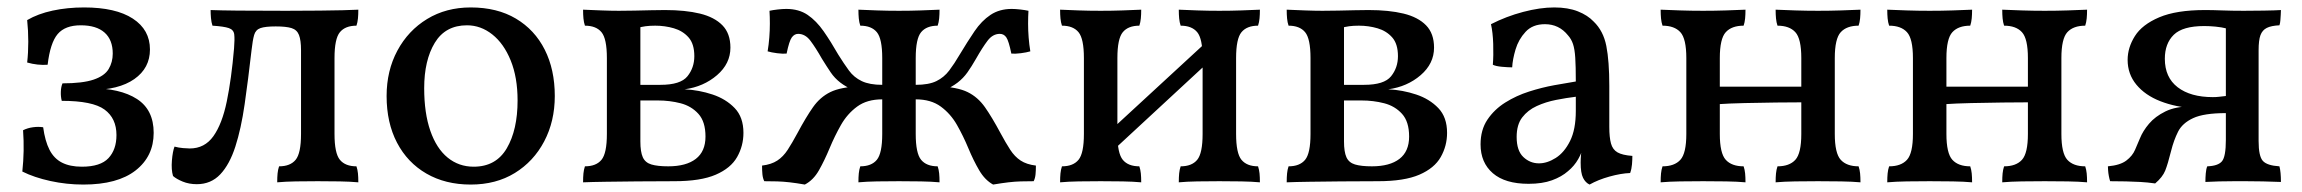

<svg xmlns="http://www.w3.org/2000/svg" viewBox="-20 -487 6186 516"><path d="M204 9Q159 9 115.5 -0.5Q72 -10 40 -26Q43 -54 43.5 -81.5Q44 -109 42 -137Q54 -143 68.5 -145Q83 -147 96 -145Q101 -108 113 -84.5Q125 -61 146.5 -50Q168 -39 200 -39Q250 -39 271.5 -62Q293 -85 293 -124Q293 -169 261 -192.5Q229 -216 146 -216Q143 -227 143.5 -240.5Q144 -254 148 -263Q202 -263 231.5 -273Q261 -283 272 -301.5Q283 -320 283 -343Q283 -380 261 -399.5Q239 -419 197 -419Q155 -419 135 -395.5Q115 -372 108 -313Q95 -312 81 -313.5Q67 -315 53 -319Q56 -345 56 -375Q56 -405 53 -433Q82 -450 121.5 -458.5Q161 -467 206 -467Q291 -467 337 -437Q383 -407 383 -354Q383 -304 341 -274.5Q299 -245 223 -245V-250Q303 -250 348 -221Q393 -192 393 -130Q393 -67 344.5 -29Q296 9 204 9Z M509 8Q488 8 471 1Q454 -6 445 -14Q440 -31 442 -55.5Q444 -80 449 -93Q460 -90 472 -89Q484 -88 490 -88Q530 -88 553.5 -121Q577 -154 589.5 -214.5Q602 -275 609 -357Q611 -382 609.5 -394.5Q608 -407 595 -411.5Q582 -416 551 -418Q548 -427 547 -438.5Q546 -450 546 -460Q572 -459 619.5 -458.5Q667 -458 749 -458Q803 -458 839.5 -458.5Q876 -459 901 -459.5Q926 -460 943 -461Q943 -448 942 -437.5Q941 -427 938 -418Q908 -418 893.5 -400.5Q879 -383 879 -331V-127Q879 -75 893.5 -57.5Q908 -40 938 -40Q941 -31 942 -21Q943 -11 943 3Q921 1 893 0.5Q865 0 834 0Q803 0 775 0.5Q747 1 725 3Q725 -11 726 -21Q727 -31 730 -40Q760 -40 774.5 -57.5Q789 -75 789 -127V-352Q789 -379 783.5 -393Q778 -407 763.5 -411.5Q749 -416 721 -416Q693 -416 680 -411.5Q667 -407 663 -393Q659 -379 656 -352Q647 -273 637.5 -207Q628 -141 612.5 -93Q597 -45 572 -18.5Q547 8 509 8Z M1245 9Q1177 9 1126 -20.5Q1075 -50 1047 -103.5Q1019 -157 1019 -229Q1019 -297 1048 -351Q1077 -405 1128 -436Q1179 -467 1245 -467Q1316 -467 1366.5 -437Q1417 -407 1444 -353.5Q1471 -300 1471 -229Q1471 -161 1442.5 -107Q1414 -53 1363.5 -22Q1313 9 1245 9ZM1253 -39Q1313 -39 1342 -88.5Q1371 -138 1371 -217Q1371 -279 1352.5 -324.5Q1334 -370 1303 -394.5Q1272 -419 1235 -419Q1177 -419 1148.5 -372Q1120 -325 1120 -250Q1120 -183 1136.5 -135.5Q1153 -88 1183 -63.5Q1213 -39 1253 -39Z M1547 3Q1547 -11 1548 -21Q1549 -31 1552 -40Q1582 -40 1596.5 -57.5Q1611 -75 1611 -127V-331Q1611 -383 1596.5 -400.5Q1582 -418 1552 -418Q1549 -427 1548 -437.5Q1547 -448 1547 -461Q1569 -460 1596 -459Q1623 -458 1643 -458Q1663 -458 1685.5 -458.5Q1708 -459 1729.5 -459.5Q1751 -460 1767 -460Q1822 -460 1861 -450.5Q1900 -441 1921.5 -419Q1943 -397 1943 -359Q1943 -316 1907 -285Q1871 -254 1820 -247Q1859 -245 1895 -233Q1931 -221 1954.5 -196.5Q1978 -172 1978 -130Q1978 -95 1961 -65Q1944 -35 1903.5 -17.5Q1863 0 1792 0Q1739 0 1692 0.5Q1645 1 1608 1.5Q1571 2 1547 3ZM1776 -40Q1824 -40 1850 -60Q1876 -80 1876 -120Q1876 -160 1857 -181Q1838 -202 1809 -209.5Q1780 -217 1748 -217H1689V-259H1755Q1809 -259 1827.5 -282Q1846 -305 1846 -336Q1846 -369 1830.5 -386.5Q1815 -404 1791 -411Q1767 -418 1741 -418Q1726 -418 1715 -416.5Q1704 -415 1689 -411L1701 -435V-107Q1701 -79 1707.5 -64.5Q1714 -50 1730.5 -45Q1747 -40 1776 -40Z M2649 9Q2627 -3 2611.5 -29.5Q2596 -56 2582.5 -88.5Q2569 -121 2552 -151Q2535 -181 2508.5 -200.5Q2482 -220 2441 -220V-259Q2476 -259 2496.5 -269Q2517 -279 2531 -297.5Q2545 -316 2559 -340Q2580 -375 2599 -403Q2618 -431 2642 -447Q2666 -463 2699 -463Q2709 -463 2722 -461.5Q2735 -460 2744 -458Q2743 -442 2743 -423.5Q2743 -405 2744.5 -386Q2746 -367 2749 -349Q2739 -346 2723.5 -344Q2708 -342 2698 -343Q2691 -377 2684.5 -386.5Q2678 -396 2667 -396Q2648 -396 2634 -377.5Q2620 -359 2603 -329Q2591 -308 2580 -292.5Q2569 -277 2553.5 -265Q2538 -253 2511 -241L2502 -255Q2553 -253 2580.5 -239.5Q2608 -226 2627 -199Q2646 -172 2669 -129Q2683 -103 2695 -84.5Q2707 -66 2723 -55.5Q2739 -45 2764 -42Q2764 -29 2763 -18.5Q2762 -8 2758 0Q2739 0 2723 0.5Q2707 1 2690 3Q2673 5 2649 9ZM2143 9Q2120 5 2102.5 3Q2085 1 2069 0.5Q2053 0 2034 0Q2030 -8 2029 -18.5Q2028 -29 2028 -42Q2053 -45 2069 -55.5Q2085 -66 2097 -84.5Q2109 -103 2123 -129Q2146 -172 2165 -199Q2184 -226 2211.5 -239.5Q2239 -253 2290 -255L2281 -241Q2254 -253 2238.5 -265Q2223 -277 2212.5 -292.5Q2202 -308 2189 -329Q2172 -359 2158 -377.5Q2144 -396 2125 -396Q2115 -396 2108 -386.5Q2101 -377 2094 -343Q2084 -342 2068.5 -344Q2053 -346 2043 -349Q2046 -367 2047.5 -386Q2049 -405 2049 -423.5Q2049 -442 2048 -458Q2057 -460 2070 -461.5Q2083 -463 2093 -463Q2127 -463 2150.5 -447Q2174 -431 2193.5 -403Q2213 -375 2233 -340Q2248 -316 2261.5 -297.5Q2275 -279 2296 -269Q2317 -259 2351 -259V-220Q2310 -220 2283.5 -200.5Q2257 -181 2240 -151Q2223 -121 2209.5 -88.5Q2196 -56 2181 -29.5Q2166 -3 2143 9ZM2287 3Q2287 -11 2288 -21Q2289 -31 2292 -40Q2322 -40 2336.5 -57.5Q2351 -75 2351 -127V-331Q2351 -383 2336.5 -400.5Q2322 -418 2292 -418Q2289 -427 2288 -437.5Q2287 -448 2287 -461Q2309 -460 2337 -459Q2365 -458 2396 -458Q2427 -458 2455 -459Q2483 -460 2505 -461Q2505 -448 2504 -437.5Q2503 -427 2500 -418Q2470 -418 2455.5 -400.5Q2441 -383 2441 -331V-127Q2441 -75 2455.5 -57.5Q2470 -40 2500 -40Q2503 -31 2504 -21Q2505 -11 2505 3Q2483 1 2455 0.5Q2427 0 2396 0Q2365 0 2337 0.5Q2309 1 2287 3Z M3148 3Q3148 -11 3149 -21Q3150 -31 3153 -40Q3183 -40 3197.5 -57.5Q3212 -75 3212 -127V-331Q3212 -383 3197.5 -400.5Q3183 -418 3153 -418Q3150 -427 3149 -437.5Q3148 -448 3148 -461Q3170 -460 3198 -459Q3226 -458 3257 -458Q3288 -458 3316 -459Q3344 -460 3366 -461Q3366 -448 3365 -437.5Q3364 -427 3361 -418Q3331 -418 3316.5 -400.5Q3302 -383 3302 -331V-127Q3302 -75 3316.5 -57.5Q3331 -40 3361 -40Q3364 -31 3365 -21Q3366 -11 3366 3Q3344 1 3316 0.5Q3288 0 3257 0Q3226 0 3198 0.5Q3170 1 3148 3ZM2829 3Q2829 -11 2830 -21Q2831 -31 2834 -40Q2864 -40 2878.5 -57.5Q2893 -75 2893 -127V-331Q2893 -383 2878.5 -400.5Q2864 -418 2834 -418Q2831 -427 2830 -437.5Q2829 -448 2829 -461Q2851 -460 2879 -459Q2907 -458 2938 -458Q2969 -458 2997 -459Q3025 -460 3047 -461Q3047 -448 3046 -437.5Q3045 -427 3042 -418Q3012 -418 2997.5 -400.5Q2983 -383 2983 -331V-127Q2983 -75 2997.5 -57.5Q3012 -40 3042 -40Q3045 -31 3046 -21Q3047 -11 3047 3Q3025 1 2997 0.5Q2969 0 2938 0Q2907 0 2879 0.5Q2851 1 2829 3ZM2965 -77V-137L3233 -384V-325Z M3438 3Q3438 -11 3439 -21Q3440 -31 3443 -40Q3473 -40 3487.5 -57.5Q3502 -75 3502 -127V-331Q3502 -383 3487.5 -400.5Q3473 -418 3443 -418Q3440 -427 3439 -437.5Q3438 -448 3438 -461Q3460 -460 3487 -459Q3514 -458 3534 -458Q3554 -458 3576.5 -458.5Q3599 -459 3620.5 -459.5Q3642 -460 3658 -460Q3713 -460 3752 -450.5Q3791 -441 3812.5 -419Q3834 -397 3834 -359Q3834 -316 3798 -285Q3762 -254 3711 -247Q3750 -245 3786 -233Q3822 -221 3845.5 -196.5Q3869 -172 3869 -130Q3869 -95 3852 -65Q3835 -35 3794.5 -17.5Q3754 0 3683 0Q3630 0 3583 0.5Q3536 1 3499 1.5Q3462 2 3438 3ZM3667 -40Q3715 -40 3741 -60Q3767 -80 3767 -120Q3767 -160 3748 -181Q3729 -202 3700 -209.5Q3671 -217 3639 -217H3580V-259H3646Q3700 -259 3718.5 -282Q3737 -305 3737 -336Q3737 -369 3721.5 -386.5Q3706 -404 3682 -411Q3658 -418 3632 -418Q3617 -418 3606 -416.5Q3595 -415 3580 -411L3592 -435V-107Q3592 -79 3598.5 -64.5Q3605 -50 3621.5 -45Q3638 -40 3667 -40Z M4252 9Q4241 4 4234.5 -9Q4228 -22 4228 -50Q4228 -59 4229 -71.5Q4230 -84 4233 -94H4235Q4232 -78 4221.5 -59.5Q4211 -41 4194 -27Q4177 -12 4151 -2.5Q4125 7 4088 7Q4025 7 3992 -21.5Q3959 -50 3959 -99Q3959 -138 3977.5 -165.5Q3996 -193 4025.5 -211.5Q4055 -230 4089.5 -241Q4124 -252 4157 -258Q4190 -264 4215 -268Q4215 -309 4213.5 -332Q4212 -355 4207.5 -368.5Q4203 -382 4194 -392Q4182 -407 4166.5 -414.5Q4151 -422 4132 -422Q4099 -422 4080 -401.5Q4061 -381 4053 -354Q4045 -327 4044 -306Q4033 -306 4016.5 -307.5Q4000 -309 3992 -313Q3994 -338 3993 -369Q3992 -400 3987 -422Q4028 -443 4073.5 -455Q4119 -467 4157 -467Q4194 -467 4220.5 -456.5Q4247 -446 4263 -429Q4289 -404 4297 -363.5Q4305 -323 4305 -256V-146Q4305 -118 4309.5 -101.5Q4314 -85 4327 -77.5Q4340 -70 4367 -68Q4367 -58 4366 -45.5Q4365 -33 4361 -22Q4336 -21 4305.5 -12.5Q4275 -4 4252 9ZM4116 -48Q4138 -48 4161 -62.5Q4184 -77 4199.5 -108Q4215 -139 4215 -189V-227Q4190 -224 4162 -218.5Q4134 -213 4110 -202Q4086 -191 4071 -171.5Q4056 -152 4056 -119Q4056 -82 4074 -65Q4092 -48 4116 -48Z M4752 3Q4752 -11 4753 -21Q4754 -31 4757 -40Q4789 -40 4805 -57.5Q4821 -75 4821 -127V-331Q4821 -383 4805 -400.5Q4789 -418 4757 -418Q4754 -427 4753 -437.5Q4752 -448 4752 -461Q4775 -460 4804.5 -459Q4834 -458 4866 -458Q4898 -458 4928 -459Q4958 -460 4980 -461Q4980 -448 4979 -437.5Q4978 -427 4975 -418Q4943 -418 4927 -400.5Q4911 -383 4911 -331V-127Q4911 -75 4927 -57.5Q4943 -40 4975 -40Q4978 -31 4979 -21Q4980 -11 4980 3Q4958 1 4928 0.5Q4898 0 4866 0Q4834 0 4804.5 0.5Q4775 1 4752 3ZM4443 3Q4443 -11 4444 -21Q4445 -31 4448 -40Q4480 -40 4496 -57.5Q4512 -75 4512 -127V-331Q4512 -383 4496 -400.5Q4480 -418 4448 -418Q4445 -427 4444 -437.5Q4443 -448 4443 -461Q4466 -460 4495.5 -459Q4525 -458 4557 -458Q4589 -458 4619 -459Q4649 -460 4671 -461Q4671 -448 4670 -437.5Q4669 -427 4666 -418Q4634 -418 4618 -400.5Q4602 -383 4602 -331V-127Q4602 -75 4618 -57.5Q4634 -40 4666 -40Q4669 -31 4670 -21Q4671 -11 4671 3Q4649 1 4619 0.5Q4589 0 4557 0Q4525 0 4495.5 0.5Q4466 1 4443 3ZM4597 -207V-254H4825V-212Q4796 -212 4753.5 -211.5Q4711 -211 4668.5 -210Q4626 -209 4597 -207Z M5361 3Q5361 -11 5362 -21Q5363 -31 5366 -40Q5398 -40 5414 -57.5Q5430 -75 5430 -127V-331Q5430 -383 5414 -400.5Q5398 -418 5366 -418Q5363 -427 5362 -437.5Q5361 -448 5361 -461Q5384 -460 5413.5 -459Q5443 -458 5475 -458Q5507 -458 5537 -459Q5567 -460 5589 -461Q5589 -448 5588 -437.5Q5587 -427 5584 -418Q5552 -418 5536 -400.5Q5520 -383 5520 -331V-127Q5520 -75 5536 -57.5Q5552 -40 5584 -40Q5587 -31 5588 -21Q5589 -11 5589 3Q5567 1 5537 0.5Q5507 0 5475 0Q5443 0 5413.5 0.5Q5384 1 5361 3ZM5052 3Q5052 -11 5053 -21Q5054 -31 5057 -40Q5089 -40 5105 -57.5Q5121 -75 5121 -127V-331Q5121 -383 5105 -400.5Q5089 -418 5057 -418Q5054 -427 5053 -437.5Q5052 -448 5052 -461Q5075 -460 5104.5 -459Q5134 -458 5166 -458Q5198 -458 5228 -459Q5258 -460 5280 -461Q5280 -448 5279 -437.5Q5278 -427 5275 -418Q5243 -418 5227 -400.5Q5211 -383 5211 -331V-127Q5211 -75 5227 -57.5Q5243 -40 5275 -40Q5278 -31 5279 -21Q5280 -11 5280 3Q5258 1 5228 0.5Q5198 0 5166 0Q5134 0 5104.5 0.5Q5075 1 5052 3ZM5206 -207V-254H5434V-212Q5405 -212 5362.5 -211.5Q5320 -211 5277.5 -210Q5235 -209 5206 -207Z M5907 2Q5907 -9 5908 -21Q5909 -33 5912 -40Q5941 -41 5951.5 -53.5Q5962 -66 5962 -111V-433L5966 -410Q5950 -414 5934 -415.5Q5918 -417 5904 -417Q5846 -417 5822 -393.5Q5798 -370 5798 -329Q5798 -279 5832.5 -252.5Q5867 -226 5927 -226Q5937 -226 5944.5 -227Q5952 -228 5962 -229V-196H5877Q5827 -199 5786 -215Q5745 -231 5721.5 -259.5Q5698 -288 5698 -326Q5698 -359 5717.5 -390Q5737 -421 5783 -440.5Q5829 -460 5906 -460Q5926 -460 5952 -459Q5978 -458 6010 -458Q6033 -458 6064 -458.5Q6095 -459 6110 -460Q6110 -455 6109.5 -447.5Q6109 -440 6108.5 -432.5Q6108 -425 6106 -419Q6084 -418 6072 -412Q6060 -406 6055 -392.5Q6050 -379 6050 -352V-108Q6050 -67 6061.5 -54.5Q6073 -42 6106 -40Q6110 -25 6110 2Q6090 1 6061.5 0.5Q6033 0 6016 0Q6003 0 5984 0Q5965 0 5944.5 0.5Q5924 1 5907 2ZM5772 6Q5751 3 5732 2Q5713 1 5693.5 0.5Q5674 0 5651 0Q5649 -6 5647.5 -14Q5646 -22 5645.5 -29.5Q5645 -37 5645 -40Q5678 -43 5694.5 -55.5Q5711 -68 5718 -84.5Q5725 -101 5731 -115Q5739 -135 5755.5 -154.5Q5772 -174 5799.5 -187.5Q5827 -201 5868 -201H5962V-183Q5903 -183 5874 -169.5Q5845 -156 5833.5 -133Q5822 -110 5815 -82Q5806 -46 5799 -28.5Q5792 -11 5772 6Z"/></svg>

Font: Vollkorn
Style: Regular
Weight: 400
Designer: Friedrich Althausen
Foundry: Friedrich Althausen
Version: Version 5.001